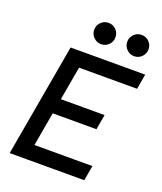

<svg xmlns="http://www.w3.org/2000/svg" viewBox="-161 -1005 936 1109"><g transform="rotate(20 306.5 -451.0)"><path d="M32.7 0 154.8 -693.4H256.8L134.8 0ZM32.7 0 49.3 -92.8H507.3L491.2 0ZM85.9 -300.8 102.1 -393.6H472.7L456.5 -300.8ZM138.7 -600.6 154.8 -693.4H613.3L597.2 -600.6ZM516.1 -771.5Q489.3 -771.5 470 -790.8Q450.7 -810.1 450.7 -836.9Q450.7 -864.3 470 -883.3Q489.3 -902.3 516.1 -902.3Q543.5 -902.3 562.5 -883.3Q581.5 -864.3 581.5 -836.9Q581.5 -810.1 562.5 -790.8Q543.5 -771.5 516.1 -771.5ZM313 -771.5Q286.1 -771.5 266.8 -790.8Q247.6 -810.1 247.6 -836.9Q247.6 -864.3 266.8 -883.3Q286.1 -902.3 313 -902.3Q340.3 -902.3 359.4 -883.3Q378.4 -864.3 378.4 -836.9Q378.4 -810.1 359.4 -790.8Q340.3 -771.5 313 -771.5Z"/></g></svg>

Font: Cascadia Code PL
Style: Italic
Weight: 400
Italic angle: -10°
Monospace: yes
Designer: Aaron Bell
Foundry: Saja Typeworks
Version: Version 2404.023